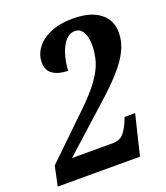

<svg xmlns="http://www.w3.org/2000/svg" viewBox="-144 -817 789 910"><g transform="rotate(-20 251.0 -362.0)"><path d="M-10 0 11 -99 218 -299Q282 -360 315.5 -406.5Q349 -453 361 -493Q373 -533 373 -576Q373 -615 359 -640Q345 -665 318 -665Q291 -665 271 -642.5Q251 -620 239 -582.5Q227 -545 224 -499Q179 -499 149.5 -518Q120 -537 120 -578Q120 -617 144 -650Q168 -683 215 -703.5Q262 -724 329 -724Q417 -724 464.5 -687.5Q512 -651 512 -588Q512 -542 491 -498.5Q470 -455 426 -406Q382 -357 314 -297L100 -104H302Q344 -104 363 -129Q382 -154 394 -185L401 -202H454L405 0Z"/></g></svg>

Font: Noto Serif Condensed
Style: Bold Italic
Weight: 700
Width: 3
Italic angle: -12°
Designer: Monotype Design Team
Foundry: Monotype Imaging Inc.
Version: Version 2.014